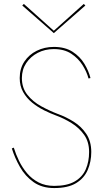

<svg xmlns="http://www.w3.org/2000/svg" viewBox="-20 -946 528 974"><path d="M253 -790 405 -926 413 -918 253 -778 93 -918 101 -926ZM50 -197Q60 -164 76.5 -130Q93 -96 117.5 -67Q142 -38 176 -20.5Q210 -3 255 -3Q320 -3 359 -25.5Q398 -48 415 -87Q432 -126 432 -175Q432 -227 406.5 -262.5Q381 -298 343 -321.5Q305 -345 267 -359Q237 -370 204.5 -386Q172 -402 143.5 -425Q115 -448 97.5 -479Q80 -510 80 -550Q80 -598 103.5 -633.5Q127 -669 166.5 -688.5Q206 -708 253 -708Q310 -708 348 -683.5Q386 -659 408 -622.5Q430 -586 439 -550L429 -548Q420 -582 398.5 -616Q377 -650 341.5 -673.5Q306 -697 253 -697Q208 -697 171.5 -678Q135 -659 113 -626Q91 -593 91 -550Q91 -500 119 -465Q147 -430 189 -407Q231 -384 273 -368Q315 -353 354 -328.5Q393 -304 418 -266.5Q443 -229 443 -175Q443 -126 425 -84Q407 -42 366 -17Q325 8 255 8Q193 8 150.5 -22Q108 -52 81.5 -98.5Q55 -145 40 -193Z"/></svg>

Font: Jost* Hairline
Style: Regular
Weight: 100
Version: Version 3.7